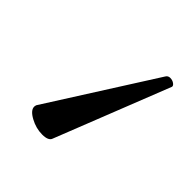

<svg xmlns="http://www.w3.org/2000/svg" viewBox="-91 -53 382 382"><g transform="rotate(45 100.0 138.0)"><path d="M99 259Q96 268 78.5 268Q61 268 44.5 259Q28 250 28 240Q28 238 29 235L170 13Q173 8 179 8Q185 8 189.5 11Q194 14 194 17V18ZM29 235V236Z"/></g></svg>

Font: LXGW WenKai Lite Light
Style: Regular
Weight: 300
Designer: LXGW / Fontworks Inc.
Foundry: LXGW / Fontworks Inc.
Version: Version 1.511; March 25, 2025